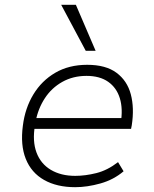

<svg xmlns="http://www.w3.org/2000/svg" viewBox="-20 -769 639 797"><path d="M292 8Q216 8 163 -22Q110 -52 87 -109.5Q64 -167 75 -248Q84 -320 118.5 -377Q153 -434 209.5 -467Q266 -500 342 -500Q419 -500 463.5 -467Q508 -434 523 -377.5Q538 -321 527 -249L524 -234H105L112 -279H508L481 -257Q491 -317 477.5 -361Q464 -405 429 -429.5Q394 -454 339 -454Q283 -454 238.5 -429Q194 -404 166 -361Q138 -318 128 -265L125 -248Q114 -183 131.5 -136Q149 -89 191 -64Q233 -39 292 -39Q334 -39 380 -50.5Q426 -62 470 -96L493 -58Q452 -23 397 -7.5Q342 8 292 8ZM336 -558 234 -749H295L377 -558Z"/></svg>

Font: Nunito Sans 7pt ExtraLight
Style: Italic
Weight: 250
Italic angle: -9°
Designer: Vernon Adams
Foundry: Vernon Adams
Version: Version 3.101;gftools[0.9.27]